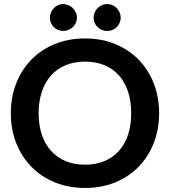

<svg xmlns="http://www.w3.org/2000/svg" viewBox="-20 -921 840 949"><path d="M766.5 -361.5Q766.5 -282 740 -214.2Q713.5 -146.5 665.5 -97Q617.5 -47.5 550 -19.8Q482.5 8 400.5 8Q318.5 8 250.8 -19.8Q183 -47.5 134.8 -97Q86.5 -146.5 60 -214.2Q33.5 -282 33.5 -361.5Q33.5 -441 60 -508.8Q86.5 -576.5 134.8 -626Q183 -675.5 250.8 -703.2Q318.5 -731 400.5 -731Q482.5 -731 550 -703Q617.5 -675 665.5 -625.8Q713.5 -576.5 740 -508.8Q766.5 -441 766.5 -361.5ZM628.5 -361.5Q628.5 -421 612.8 -468.2Q597 -515.5 567.5 -548.5Q538 -581.5 495.8 -599Q453.5 -616.5 400.5 -616.5Q347.5 -616.5 305 -599Q262.5 -581.5 232.8 -548.5Q203 -515.5 187 -468.2Q171 -421 171 -361.5Q171 -302 187 -254.8Q203 -207.5 232.8 -174.8Q262.5 -142 305 -124.5Q347.5 -107 400.5 -107Q453.5 -107 495.8 -124.5Q538 -142 567.5 -174.8Q597 -207.5 612.8 -254.8Q628.5 -302 628.5 -361.5ZM360.5 -833.5Q360.5 -820 355 -808Q349.5 -796 340 -787Q330.5 -778 318 -773Q305.5 -768 291.5 -768Q278.5 -768 266.8 -773Q255 -778 246 -787Q237 -796 231.8 -808Q226.5 -820 226.5 -833.5Q226.5 -847 231.8 -859.2Q237 -871.5 246 -880.8Q255 -890 266.8 -895.5Q278.5 -901 291.5 -901Q305.5 -901 318 -895.5Q330.5 -890 340 -880.8Q349.5 -871.5 355 -859.2Q360.5 -847 360.5 -833.5ZM576.5 -833.5Q576.5 -820 571.2 -808Q566 -796 557 -787Q548 -778 535.8 -773Q523.5 -768 509.5 -768Q496 -768 483.8 -773Q471.5 -778 462.2 -787Q453 -796 447.8 -808Q442.5 -820 442.5 -833.5Q442.5 -847 447.8 -859.2Q453 -871.5 462.2 -880.8Q471.5 -890 483.8 -895.5Q496 -901 509.5 -901Q523.5 -901 535.8 -895.5Q548 -890 557 -880.8Q566 -871.5 571.2 -859.2Q576.5 -847 576.5 -833.5Z"/></svg>

Font: Lato TR
Style: Bold
Weight: 700
Designer: Lukasz Dziedzic
Foundry: tyPoland Lukasz Dziedzic
Version: Version 1.104 2013